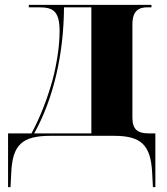

<svg xmlns="http://www.w3.org/2000/svg" viewBox="-20 -556 683 786"><path d="M13 210H23L26 152C31 37 70 0 187 0H446C558 0 597 37 603 152L606 210H616V-10H589C546 -10 522 -24 522 -74V-456C522 -513 549 -526 583 -526H600V-536H98V-526H137C193 -526 224 -516 224 -428C224 -370 213 -296 195 -228C174 -153 146 -79 109 -10H13ZM120 -10C201 -155 241 -340 242 -526H354V-10Z"/></svg>

Font: Noto Serif Display ExtraBold
Style: Regular
Weight: 800
Designer: Monotype Design Team
Foundry: Monotype Imaging Inc.
Version: Version 2.009